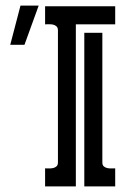

<svg xmlns="http://www.w3.org/2000/svg" viewBox="-20 -666 471 686"><path d="M187 -557.6Q187 -566.9 182.1 -571.5Q177.2 -576.2 170.2 -577.9Q163.1 -579.6 155.3 -579.3Q147.5 -579.1 141.1 -579.1V-643.6H391.6V-579.1H251V0H141.1V-64.5Q147.5 -64.5 155.3 -64.2Q163.1 -64 170.2 -65.7Q177.2 -67.4 182.1 -71.8Q187 -76.2 187 -85.9ZM345.7 -85.9Q345.7 -76.2 350.6 -71.8Q355.5 -67.4 362.5 -65.7Q369.6 -64 377.4 -64.2Q385.3 -64.5 391.6 -64.5V0H281.2V-548.8H345.7ZM118.2 -646 67.4 -505.9H16.6L53.2 -646Z"/></svg>

Font: Isar CAT
Style: Regular
Weight: 400
Designer: Digitized by Peter Wiegel
Foundry: CAT-Fonts, Peter Wiegel
Version: Version 1.000; ttfautohint (v1.3)